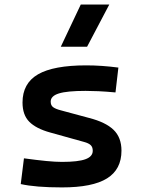

<svg xmlns="http://www.w3.org/2000/svg" viewBox="-20 -815 626 845"><path d="M252.9 9.8Q136.7 9.8 71.3 -4.9L85.4 -118.2Q142.6 -110.4 183.6 -106.4Q224.6 -102.5 252.9 -102.5Q324.2 -102.5 356.2 -114.3Q388.2 -126 388.2 -151.4Q388.2 -168 378.9 -176.5Q369.6 -185.1 349.6 -190.4L200.7 -231.9Q138.7 -249 108.9 -279.1Q79.1 -309.1 79.1 -363.8Q79.1 -448.2 147.2 -487.8Q215.3 -527.3 359.4 -527.3Q394 -527.3 428.7 -524.9Q463.4 -522.5 501 -517.6L488.3 -408.2Q445.8 -412.1 413.8 -413.6Q381.8 -415 356.4 -415Q275.4 -415 239.3 -403.8Q203.1 -392.6 203.1 -367.7Q203.1 -351.1 213.9 -343.3Q224.6 -335.4 247.1 -329.6L372.1 -295.9Q444.8 -277.3 479.7 -243.7Q514.6 -210 514.6 -151.9Q514.6 -69.3 450.9 -29.8Q387.2 9.8 252.9 9.8ZM247.6 -609.4 335.4 -794.9H460.9L363.3 -609.4Z"/></svg>

Font: Cascadia Code SemiBold
Style: Regular
Weight: 600
Monospace: yes
Designer: Aaron Bell
Foundry: Saja Typeworks
Version: Version 2404.023; ttfautohint (v1.8.4)